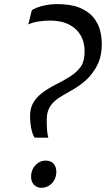

<svg xmlns="http://www.w3.org/2000/svg" viewBox="-20 -908 517 938"><path d="M148 -236.5Q141 -248 136 -266.2Q131 -284.5 128.8 -305.8Q126.5 -327 127 -349Q128.5 -381.5 142.8 -406.5Q157 -431.5 184 -452.5Q211 -473.5 249.5 -493.5Q291.5 -514.5 323.8 -535Q356 -555.5 377.5 -586Q382 -594 385.2 -603.5Q388.5 -613 390.5 -623.5Q392.5 -634 393 -643Q396 -693.5 376.8 -730.2Q357.5 -767 319 -787.2Q280.5 -807.5 224.5 -807.5Q197 -807.5 167.8 -803Q138.5 -798.5 118.5 -788.5L135 -857Q142.5 -864 161.5 -871.2Q180.5 -878.5 206 -883.2Q231.5 -888 258 -888Q326 -888 369.5 -870Q413 -852 437 -822.2Q461 -792.5 469.8 -756Q478.5 -719.5 477 -682Q476 -646 466 -616Q456 -586 439.5 -563Q419.5 -533 395 -511.8Q370.5 -490.5 343.5 -474.5Q316.5 -458.5 289.5 -443.5Q264.5 -429.5 247.2 -414Q230 -398.5 220.5 -380Q211 -361.5 209 -337.5Q208 -320.5 208.5 -300.5Q209 -280.5 211 -262.8Q213 -245 216 -235.5H154ZM132 -51.5Q134.5 -83 155.2 -103.2Q176 -123.5 202 -123.5Q230.5 -123.5 243.8 -106.2Q257 -89 255 -62.5Q252.5 -30 231.5 -10.2Q210.5 9.5 181.5 9.5Q159 9.5 144.5 -7Q130 -23.5 132 -51.5Z"/></svg>

Font: Merriweather Light 18pt
Style: Italic
Weight: 400
Italic angle: -7.8°
Version: Version 2.101